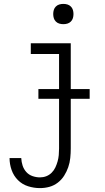

<svg xmlns="http://www.w3.org/2000/svg" viewBox="-20 -742 540 985"><path d="M185 223Q154 223 124 213.5Q94 204 72 182Q50 160 39.5 130Q29 100 29 69H89Q90 89 96 107.5Q102 126 115 140.5Q128 155 147 161.5Q166 168 185 168Q202 168 217.5 162Q233 156 245 144Q257 132 264 117Q271 102 275.5 86Q280 70 281.5 53.5Q283 37 283 20V-235H177V-285H283V-465H138V-520H343V-285H440V-235H343V20Q343 44 340.5 68.5Q338 93 330 116Q322 139 309 159.5Q296 180 276.5 195Q257 210 233.5 216.5Q210 223 185 223ZM305 -618Q294 -618 284 -621Q274 -624 266.5 -631.5Q259 -639 256 -649Q253 -659 253 -670Q253 -681 256 -691Q259 -701 266.5 -708.5Q274 -716 284 -719Q294 -722 305 -722Q316 -722 326 -719Q336 -716 343.5 -708.5Q351 -701 354 -691Q357 -681 357 -670Q357 -659 354 -649Q351 -639 343.5 -631.5Q336 -624 326 -621Q316 -618 305 -618Z"/></svg>

Font: Iosevka Light
Style: Regular
Weight: 300
Monospace: yes
Designer: Belleve Invis
Foundry: Belleve Invis
Version: Version 32.5.0; ttfautohint (v1.8.4)